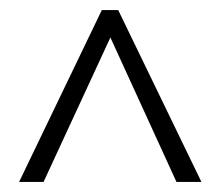

<svg xmlns="http://www.w3.org/2000/svg" viewBox="-20 -733 440 383"><path d="M18.1 -370.1 183.1 -712.9H215.8L381.8 -370.1H332L200.2 -658.2L66.9 -370.1Z"/></svg>

Font: Germano
Style: Regular
Weight: 300
Width: 3
Foundry: Ascender Corporation
Version: Version 1.10; ttfautohint (v1.5)